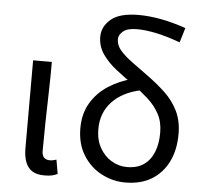

<svg xmlns="http://www.w3.org/2000/svg" viewBox="-56 -868 998 939"><g transform="rotate(5 443.0 -398.0)"><path d="M195 13Q158 13 135.5 -1.5Q113 -16 102.5 -44Q92 -72 92 -112V-543H184Q184 -470 182 -394Q180 -318 178.5 -245Q177 -172 177 -106Q177 -83 187.5 -73Q198 -63 215 -63Q223 -63 231 -64.5Q239 -66 248 -69L260 0Q249 6 234 9.5Q219 13 195 13Z M592 13Q531 13 475.5 -16Q420 -45 385.5 -100.5Q351 -156 351 -233Q351 -304 382.5 -357Q414 -410 467.5 -444.5Q521 -479 586 -495L630 -443Q540 -424 489.5 -370Q439 -316 439 -236Q439 -183 461 -144Q483 -105 518.5 -84Q554 -63 594 -63Q644 -63 676.5 -85.5Q709 -108 725.5 -148.5Q742 -189 742 -244Q742 -297 721 -336Q700 -375 665 -406.5Q630 -438 590 -467Q546 -498 504 -530.5Q462 -563 435.5 -601.5Q409 -640 409 -687Q409 -737 452 -773Q495 -809 587 -809Q638 -809 695.5 -798.5Q753 -788 820 -765L798 -693Q729 -718 677.5 -728.5Q626 -739 586 -739Q539 -739 517.5 -721.5Q496 -704 496 -682Q496 -652 518.5 -626.5Q541 -601 578 -574Q615 -547 659 -515Q706 -481 745.5 -443.5Q785 -406 808.5 -358Q832 -310 832 -245Q832 -168 803.5 -110Q775 -52 722 -19.5Q669 13 592 13Z"/></g></svg>

Font: Noto Sans HK
Style: Regular
Weight: 400
Designer: Ryoko NISHIZUKA 西塚涼子 (kana, bopomofo & ideographs); Paul D. Hunt (Latin, Greek & Cyrillic); Sandoll Communications 산돌커뮤니
Foundry: Adobe
Version: Version 2.004-H2;hotconv 1.0.118;makeotfexe 2.5.65603